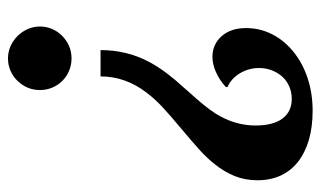

<svg xmlns="http://www.w3.org/2000/svg" viewBox="-181 -622 803 481"><g transform="rotate(90 220.5 -381.5)"><path d="M135.3 -354Q147.5 -376.5 163.1 -397.2Q178.7 -418 200.2 -441.4Q210 -452.6 209.5 -452.1Q228.5 -473.1 241.5 -488.8Q254.4 -504.4 265.1 -521Q294.4 -568.4 294.4 -620.1Q294.4 -664.1 277.1 -687.5Q259.8 -710.9 227.5 -710.9Q211.4 -710.9 197 -704.8Q182.6 -698.7 172.4 -687.5Q162.1 -676.3 156.2 -661.1Q150.4 -646 150.4 -628.9Q150.4 -603.5 163.3 -581.5Q176.3 -559.6 198.2 -549.8V-545.9Q180.7 -529.8 160.6 -521Q140.6 -512.2 122.6 -512.2Q90.8 -512.2 70.3 -535.6Q50.3 -558.6 50.3 -596.2Q50.3 -631.3 65.9 -661.9Q81.5 -692.4 109.9 -715.3Q138.2 -738.3 176 -750.7Q213.9 -763.2 257.3 -763.2Q337.9 -763.2 385.3 -726.6Q408.2 -708.5 419.9 -682.9Q431.6 -657.2 431.6 -625Q431.6 -594.2 421.1 -568.1Q410.6 -542 391.1 -517.6Q375 -497.6 355.2 -479.7Q335.4 -461.9 301.8 -433.6Q269.5 -406.7 249 -387.7Q228.5 -368.7 212.4 -347.7Q171.4 -294.4 171.4 -231.9H105.5Q105.5 -298.3 135.3 -354ZM70.3 -23.9Q59.1 -35.2 52.7 -49.6Q46.4 -64 46.4 -80.1Q46.4 -96.2 52.7 -110.8Q59.1 -125.5 70.3 -136.2Q94.2 -159.2 126.5 -159.2Q142.6 -159.2 157.2 -153.1Q171.9 -147 182.6 -136.2Q193.4 -125.5 199.5 -110.8Q205.6 -96.2 205.6 -80.1Q205.6 -47.9 182.6 -23.9Q171.9 -12.7 157.2 -6.3Q142.6 0 126.5 0Q110.4 0 95.9 -6.3Q81.5 -12.7 70.3 -23.9Z"/></g></svg>

Font: Pattaya
Style: Regular
Weight: 400
Designer: Pablo Impallari / Thai characters Designed by Thanarat Vachiruckul and Suppakit Chalermlarp
Foundry: Pablo Impallari
Version: Version 2.001